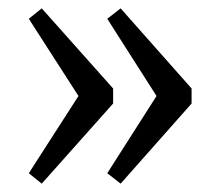

<svg xmlns="http://www.w3.org/2000/svg" viewBox="-20 -470 528 460"><path d="M49 -425 80 -450 251 -258V-222L80 -30L49 -55L168 -240ZM237 -425 269 -450 439 -258V-222L269 -30L237 -55L355 -240Z"/></svg>

Font: Myanglish
Style: Regular
Weight: 400
Designer: KyawKyaw ( MaYenGone)
Foundry: TattooFont3D
Version: Version 1.003 December 13, 2014